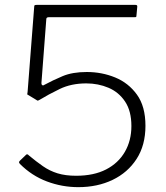

<svg xmlns="http://www.w3.org/2000/svg" viewBox="-20 -762 684 792"><path d="M536 -742Q543 -742 545 -740Q547 -738 546 -732L543 -699Q542 -694 542 -692.5Q542 -691 533 -691H181Q171 -691 171 -683L151 -421Q150 -415 153.5 -411.5Q157 -408 161 -411Q198 -431 238.5 -448Q279 -465 338 -465Q400 -465 455 -442.5Q510 -420 545 -371.5Q580 -323 580 -243Q580 -163 543.5 -106.5Q507 -50 444.5 -20Q382 10 303 10Q236 10 173.5 -13.5Q111 -37 62 -86Q58 -91 58.5 -93.5Q59 -96 63 -100L88 -124Q93 -128 99 -121Q129 -96 157 -76.5Q185 -57 217.5 -47Q250 -37 294 -37Q367 -37 417.5 -63Q468 -89 495 -135.5Q522 -182 522 -242Q522 -304 496 -343Q470 -382 427.5 -400Q385 -418 336 -418Q274 -418 226.5 -395Q179 -372 143 -350Q136 -346 134.5 -347Q133 -348 128 -351L100 -368Q91 -373 92 -373.5Q93 -374 94 -385L121 -733Q121 -739 123 -740.5Q125 -742 136 -742Z"/></svg>

Font: Libre Franklin Thin ExtraLight
Style: Regular
Weight: 250
Version: Version 3.000